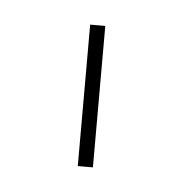

<svg xmlns="http://www.w3.org/2000/svg" viewBox="-28 -708 206 215"><g transform="rotate(5 74.5 -600.5)"><path d="M83 -521H66V-680H83Z"/></g></svg>

Font: Work Sans Hairline
Style: Regular
Weight: 400
Designer: Wei Huang
Foundry: Wei Huang
Version: Version 1.032